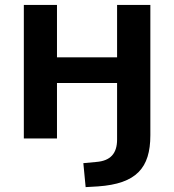

<svg xmlns="http://www.w3.org/2000/svg" viewBox="-20 -559 704 775"><path d="M375.5 193.4C529.8 182.6 586.9 119.6 586.9 -13.2V-539.1H452.6V-327.6H210V-539.1H76.2V0H210V-224.1H452.6V4.4C452.6 60.5 425.8 90.3 368.7 94.7L316.4 99.6L325.7 196.3Z"/></svg>

Font: Winston SemiBold
Style: Regular
Weight: 600
Designer: Vernon Adams, Kim Jin-seong, David Berlow, Cristiano Sobral
Foundry: The Winston Project Authors
Version: Version 3.004